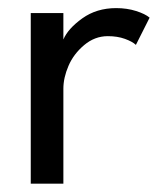

<svg xmlns="http://www.w3.org/2000/svg" viewBox="-20 -442 384 462"><path d="M132.5 0H54V-410.5H132.5V-347Q143.5 -373 178 -397.8Q212.5 -422.5 259.5 -422.5Q285.5 -422.5 307.5 -415.5Q329.5 -408.5 340 -399.5L307 -334Q298.5 -342 280.5 -348.5Q262.5 -355 239.5 -355Q208 -355 182.5 -333.5Q157 -312 144.8 -283.5Q132.5 -255 132.5 -228.5Z"/></svg>

Font: League Spartan
Style: Regular
Weight: 350
Foundry: The League of Moveable Type
Version: Version 2.002